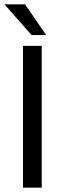

<svg xmlns="http://www.w3.org/2000/svg" viewBox="-54 -861 262 881"><path d="M-33.5 -841H61L158 -700H91ZM51.5 -650.5H137.5V0H51.5Z"/></svg>

Font: Overused Grotesk
Style: Regular
Weight: 450
Version: Version 0.004